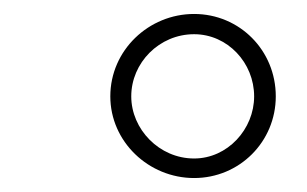

<svg xmlns="http://www.w3.org/2000/svg" viewBox="-20 -718 440 275"><path d="M258 -463C323 -463 375 -515 375 -580C375 -646 323 -698 258 -698C193 -698 138 -646 138 -580C138 -515 193 -463 258 -463ZM258 -491C208 -491 168 -533 168 -580C168 -628 208 -669 258 -669C306 -669 344 -628 344 -580C344 -533 306 -491 258 -491Z"/></svg>

Font: Archivo Thin
Style: Italic
Weight: 100
Italic angle: -10°
Designer: Hector Gatti
Foundry: Omnibus-Type
Version: Version 2.001